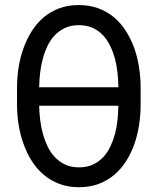

<svg xmlns="http://www.w3.org/2000/svg" viewBox="-20 -741 640 770"><path d="M543.9 -314.5V-395.5Q543.5 -433.6 537.4 -472.7Q531.2 -511.7 518.6 -547.9Q505.4 -584 485.6 -615.5Q465.8 -647 438.5 -670.4Q411.1 -693.8 375.5 -707.3Q339.8 -720.7 295.9 -720.7Q252 -720.7 216.6 -707.3Q181.2 -693.8 153.8 -670.4Q126.5 -646.5 106.7 -615Q86.9 -583.5 74.2 -547.4Q61 -511.2 54.9 -472.4Q48.8 -433.6 48.3 -395.5V-314.5Q48.8 -276.4 55.2 -237.8Q61.5 -199.2 74.7 -163.1Q87.4 -127 107.4 -95.5Q127.4 -64 154.8 -40.5Q182.1 -17.1 217.5 -3.7Q252.9 9.8 296.9 9.8Q340.8 9.8 376.2 -3.7Q411.6 -17.1 439 -40.5Q466.3 -64 486.1 -95.2Q505.9 -126.5 518.6 -162.6Q531.2 -198.7 537.4 -237.5Q543.5 -276.4 543.9 -314.5ZM137.2 -391.1V-396.5Q137.7 -421.4 140.9 -449Q144 -476.6 151.4 -503.9Q158.2 -530.8 169.9 -555.4Q181.6 -580.1 199.2 -599.1Q216.8 -617.7 240.7 -628.9Q264.6 -640.1 295.9 -640.1Q327.6 -640.1 351.6 -629.2Q375.5 -618.2 393.1 -599.6Q410.6 -580.6 422.4 -555.9Q434.1 -531.2 441.4 -504.4Q448.2 -477.1 451.2 -449.5Q454.1 -421.9 454.6 -396.5V-391.1ZM454.6 -316.9V-314.5Q454.1 -289.1 451.4 -261.2Q448.7 -233.4 441.9 -206.5Q434.6 -179.2 423.1 -154.5Q411.6 -129.9 394.5 -111.3Q377 -92.3 352.8 -81.1Q328.6 -69.8 296.9 -69.8Q265.1 -69.8 241.2 -81.1Q217.3 -92.3 199.7 -111.3Q182.1 -129.9 170.4 -154.8Q158.7 -179.7 151.4 -207Q144 -233.9 140.9 -261.7Q137.7 -289.6 137.2 -314.5V-316.9Z"/></svg>

Font: RobotoMono Nerd Font
Style: Regular
Weight: 400
Monospace: yes
Designer: Google
Version: Version 3.000;Nerd Fonts 3.2.1